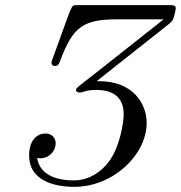

<svg xmlns="http://www.w3.org/2000/svg" viewBox="-20 -703 702 745"><path d="M93 -99C93 -6 184 22 268 22C420 22 549 -103 549 -226C549 -301 496 -388 364 -388H355L623 -600C631 -607 641 -613 648 -622C654 -630 662 -664 662 -671C662 -682 652 -683 643 -683H277C254 -682 264 -693 186 -480C184 -475 180 -466 180 -459C180 -452 184 -447 194 -447C208 -447 211 -461 215 -471C264 -601 305 -628 437 -628H615L353 -421C280 -364 275 -362 275 -353C275 -347 281 -344 290 -344C306 -344 308 -354 353 -354H354C439 -354 460 -306 460 -259C460 -231 446 -132 401 -74C376 -41 330 -3 266 -3C203 -3 135 -22 124 -90C128 -89 132 -89 136 -89C175 -89 196 -121 196 -147C196 -170 179 -185 156 -185C131 -185 93 -167 93 -99Z"/></svg>

Font: CMU Serif
Style: Italic
Weight: 500
Italic angle: -14.04°
Version: Version 0.7.0